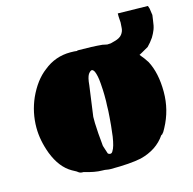

<svg xmlns="http://www.w3.org/2000/svg" viewBox="-109 -836 976 971"><g transform="rotate(-15 379.0 -350.5)"><path d="M333 23Q325 21 310 21Q272 21 216 4H209Q202 4 194 0L183 -8L161 -20Q103 -53 71 -135Q44 -207 44 -274Q44 -353 76 -426Q113 -507 168 -548Q229 -598 308 -598Q331 -598 343 -596Q344 -598 348 -598H350Q422 -598 475 -593L499 -588L518 -589L540 -595Q567 -602 578.5 -617Q590 -632 591 -649L593 -678L591 -708V-726L748 -723L753 -708L758 -673L754 -645Q751 -617 744 -599Q737 -581 726 -563Q711 -541 693 -523L658 -503L643 -495Q663 -472 678 -448Q713 -382 713 -283Q713 -188 668 -105L659 -89Q658 -87 656.5 -85Q655 -83 654 -83L651 -78L644 -74Q600 -9 513 13Q456 25 353 25Q343 25 333 23ZM385 -61Q397 -79 405 -131Q413 -194 415 -229Q418 -264 418 -292L419 -313V-335V-336V-344Q419 -367 416 -406Q413 -448 403 -471Q396 -483 390 -483Q382 -483 371 -468Q361 -451 358 -413L336 -253V-220Q337 -214 339 -165L344 -109Q344 -101 346 -95L358 -58Q358 -55 362.5 -52.5Q367 -50 371 -50Q380 -50 385 -61Z"/></g></svg>

Font: Sigmar One
Style: Regular
Weight: 400
Designer: Vernon Adams
Foundry: Vernon Adams
Version: Version 2.000